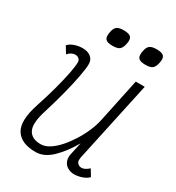

<svg xmlns="http://www.w3.org/2000/svg" viewBox="-200 -957 1000 1092"><g transform="rotate(30 300.0 -411.5)"><path d="M74 -554 47 -598Q61 -614 87 -623Q113 -632 140 -632Q173 -632 193.5 -615.5Q214 -599 214 -571Q214 -543 204 -489.5Q194 -436 176 -365Q158 -294 133 -214Q103 -120 123.5 -79.5Q144 -39 204 -39Q232 -39 261.5 -58Q291 -77 318.5 -108.5Q346 -140 369.5 -177.5Q393 -215 410 -255Q427 -295 434 -329L495 -618H554L440 -89Q440 -84 439 -78.5Q438 -73 438 -69Q439 -56 448.5 -47.5Q458 -39 473 -39Q483 -39 495 -45Q507 -51 520 -63L546 -20Q532 -5 506 4.5Q480 14 453 14Q431 14 411.5 3Q392 -8 383.5 -29.5Q375 -51 382 -80L399 -157Q356 -82 306 -34Q256 14 201 14Q106 14 71 -42Q36 -98 76 -220Q100 -292 117.5 -357Q135 -422 145 -472Q155 -522 155 -549Q155 -562 145.5 -570.5Q136 -579 120 -579Q109 -579 96.5 -572.5Q84 -566 74 -554ZM494 -728Q459 -728 447.5 -741.5Q436 -755 443 -788Q448 -816 462 -826.5Q476 -837 507 -837Q542 -837 554 -824Q566 -811 559 -779Q553 -749 539 -738.5Q525 -728 494 -728ZM278 -728Q243 -728 231.5 -741.5Q220 -755 227 -788Q232 -816 246 -826.5Q260 -837 291 -837Q326 -837 338 -824Q350 -811 343 -779Q337 -749 323 -738.5Q309 -728 278 -728Z"/></g></svg>

Font: Victor Mono Thin ExtraLight
Style: Italic
Weight: 250
Italic angle: -12°
Monospace: yes
Version: Version 1.561;gftools[0.9.30]